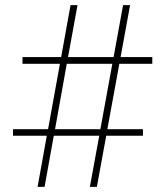

<svg xmlns="http://www.w3.org/2000/svg" viewBox="-20 -731 648 751"><path d="M127 0 163.1 -200.2H30.8V-225.6H168L214.4 -481.4H67.9V-507.8H219.2L255.9 -710.9H283.2L246.1 -507.8H424.3L461.4 -710.9H488.8L451.7 -507.8H575.7V-481.4H446.8L399.9 -225.6H539.1V-200.2H395.5L358.9 0H331.5L368.2 -200.2H190.4L154.3 0ZM195.3 -225.6H372.6L419.4 -481.4H241.2Z"/></svg>

Font: Roboto Slab Thin
Style: Regular
Weight: 100
Designer: Google
Version: Version 2.000; ttfautohint (v1.8.1.43-b0c9)